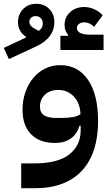

<svg xmlns="http://www.w3.org/2000/svg" viewBox="-81 -754 576 1014"><path d="M-61 -501 56 -556V-560Q36 -573 25 -592.5Q14 -612 14 -636Q14 -678 41 -706Q68 -734 111 -734Q152 -734 179 -707Q206 -680 206 -638Q206 -552 106 -507L-34 -442ZM74 -639Q74 -616 107 -600L124 -591Q135 -599 140 -608Q145 -617 145 -631Q145 -647 134.5 -658Q124 -669 107 -669Q93 -669 83.5 -660.5Q74 -652 74 -639ZM31 109H97Q225 109 285 61.5Q345 14 345 -65V-90H339Q325 -44 291.5 -21.5Q258 1 209 1Q128 1 83 -45Q38 -91 38 -174Q38 -224 53 -267Q68 -310 94.5 -342Q121 -374 157.5 -392Q194 -410 237 -410Q331 -410 384 -332Q437 -254 437 -115Q437 -31 416 34.5Q395 100 353 146Q311 192 248.5 216Q186 240 104 240H31ZM237 -131Q278 -131 303.5 -135.5Q329 -140 344 -151Q342 -209 309 -244Q276 -279 226 -279Q183 -279 156.5 -254Q130 -229 130 -191Q130 -159 152 -145Q174 -131 216 -131ZM238 -565H278L279 -569Q260 -591 260 -622Q260 -663 289.5 -690Q319 -717 364 -717Q391 -717 417.5 -705Q444 -693 461 -673L416 -612Q393 -636 364 -636Q347 -636 336 -627.5Q325 -619 325 -607Q325 -571 395 -571H466V-490H238Z"/></svg>

Font: IBM Plex Sans Arabic SmBld
Style: Regular
Weight: 600
Designer: Mike Abbink, Paul van der Laan, Pieter van Rosmalen, Wael Morcos, Khajak Apelian
Foundry: Bold Monday
Version: Version 1.005